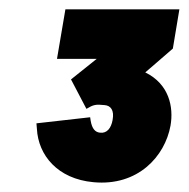

<svg xmlns="http://www.w3.org/2000/svg" viewBox="-20 -720 404 411"><path d="M180 -330C275 -321 333 -385 345 -451C352 -491 342 -540 291 -565L350 -616L364 -700H120L102 -594H187L132 -550L165 -487C180 -496 185 -497 204 -495C217 -494 225 -484 221 -463C218 -446 209 -434 194 -436C184 -437 177 -444 174 -462L173 -469L58 -456L59 -444C62 -388 103 -337 180 -330Z"/></svg>

Font: Fixel Text 20240404 Black
Style: Italic
Weight: 900
Width: 4
Italic angle: -10°
Designer: AlfaBravo + MacPaw
Foundry: Kyrylo Tkachov, Marchela Mozhyna, Serhii Makarenko, Maria Weinstein, Zakhar Kryvoshyya
Version: Version 1.211;Glyphs 3.2 (3225)